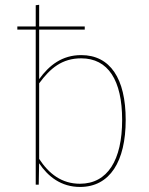

<svg xmlns="http://www.w3.org/2000/svg" viewBox="-20 -753 608 783"><path d="M311.1 -528.3C233 -528.3 180.1 -486.5 139.7 -430.2V-632.4H325.6V-645.1H139.7V-733.4L125.7 -731.7V-645.1H50.7V-632.4H125.7V0H138L139.5 -87.3C175.8 -32.9 229.4 9.4 306.3 9.4C428.4 9.4 492.6 -95.1 492.6 -264C492.6 -432.6 429.4 -528.3 311.1 -528.3ZM305.8 -3.7C231.4 -3.7 179.2 -44.6 139.7 -105V-413.2C184.8 -474.5 232.8 -515.1 311.1 -515.1C420.7 -515.1 478.1 -426 478.1 -264C478.1 -100.4 418.9 -3.7 305.9 -3.7Z"/></svg>

Font: Fira Sans Hair
Style: Regular
Weight: 100
Designer: bBox Type GmbH & Carrois Corporate GbR & Edenspiekermann AG
Foundry: bBox Type GmbH & Carrois Corporate GbR & Edenspiekermann AG
Version: Version 4.300;PS 004.300;hotconv 1.0.88;makeotf.lib2.5.64775